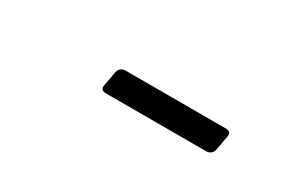

<svg xmlns="http://www.w3.org/2000/svg" viewBox="-6 -714 540 367"><g transform="rotate(30 264.0 -530.0)"><path d="M439.5 -514Q436.5 -501 423.5 -501H202.5Q189.5 -501 192.5 -514L198 -544.5Q201 -557.5 214 -557.5H435Q448 -557.5 445 -544.5Z"/></g></svg>

Font: Young Serif Light
Style: Italic
Weight: 300
Italic angle: -10.979°
Designer: Bastien Sozeau
Foundry: NBR — Bastien Sozeau
Version: Version 5.001